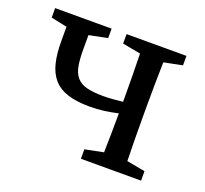

<svg xmlns="http://www.w3.org/2000/svg" viewBox="-90 -581 734 687"><g transform="rotate(20 277.0 -237.5)"><path d="M10 -439V-475H225V-439L155 -425V-372Q155 -334 159.5 -308.5Q164 -283 177.5 -267Q191 -251 215.5 -244.5Q240 -238 279 -238Q297 -238 315 -239.5Q333 -241 353 -243V-265Q353 -299 352.5 -343.5Q352 -388 351 -426L282 -439V-475H510V-439L440 -425Q439 -387 438.5 -343Q438 -299 438 -265V-210Q438 -175 438.5 -131Q439 -87 440 -49L510 -36V0H281V-36L351 -50Q352 -85 352.5 -125Q353 -165 353 -199Q327 -193 300.5 -189.5Q274 -186 246 -186Q196 -186 162 -197Q128 -208 108 -231Q88 -254 79.5 -289Q71 -324 71 -371V-426Z"/></g></svg>

Font: Source Serif Pro
Style: Regular
Weight: 400
Designer: Frank Grießhammer
Foundry: Adobe Systems Incorporated
Version: Version 2.000;PS 1.000;hotconv 16.6.51;makeotf.lib2.5.65220